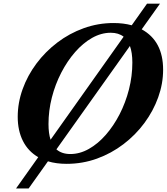

<svg xmlns="http://www.w3.org/2000/svg" viewBox="-20 -900 926 1067"><path d="M69 147.5 192.5 -26.5Q136.5 -59 107.5 -116.5Q78.5 -174 78.5 -250.5Q78.5 -329 105.8 -404.8Q133 -480.5 182.5 -546.8Q232 -613 298.8 -663.8Q365.5 -714.5 445 -743.2Q524.5 -772 611.5 -772Q666.5 -772 712 -759.5L797 -879.5H869L767.5 -737Q886.5 -672 886.5 -512.5Q886.5 -435 859.2 -359.2Q832 -283.5 782.8 -216.8Q733.5 -150 666.2 -98.8Q599 -47.5 518.8 -18.5Q438.5 10.5 350 10.5Q293 10.5 246.5 -3.5L139 147.5ZM249.5 -210.5Q249.5 -159 261 -123.5L667 -696Q639 -718 595.5 -718Q542.5 -718 492 -689.5Q441.5 -661 397.8 -611Q354 -561 320.5 -496.2Q287 -431.5 268.2 -358.2Q249.5 -285 249.5 -210.5ZM371 -44Q423.5 -44 474 -72.5Q524.5 -101 568 -150.8Q611.5 -200.5 644.8 -265.2Q678 -330 696.8 -403.5Q715.5 -477 715.5 -552.5Q715.5 -607.5 702 -644.5L293.5 -70Q323 -44 371 -44Z"/></svg>

Font: Libre Caslon Text Bold
Style: Italic
Weight: 700
Italic angle: -22.583°
Designer: Pablo Impallari, Rodrigo Fuenzalida, Katja Schimmel
Foundry: Pablo Impallari, Rodrigo Fuenzalida
Version: Version 2.000